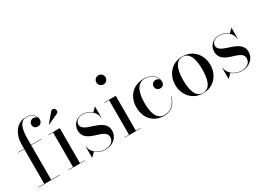

<svg xmlns="http://www.w3.org/2000/svg" viewBox="-26 -1460 2949 2170"><g transform="rotate(-30 1449.0 -375.0)"><path d="M28 -4.5V0H309.5V-4.5H199V-455.5H329.5V-460H199V-540C199 -667 226 -755.5 306 -755.5C367 -755.5 409 -724 420.5 -684.5C410.5 -700 390 -709 371.5 -709C346.5 -709 316 -688.5 316 -653.5C316 -613.5 346.5 -599 371.5 -599C402 -599 429 -620 429 -661C429 -708 387 -760 306 -760C176 -760 109 -642.5 109 -511.5V-460H28V-455.5H109V-4.5Z M628.5 -618.5C645.5 -626.5 651.5 -651 642 -667.5C632.5 -684 605 -695.5 586 -673L489.5 -559L492.5 -555.5ZM424 -4.5V0H635.5V-4.5H575V-460H424V-455.5H485V-4.5Z M729 10 775 -36.5C808 -8 854 10 904 10C1000.5 10 1074 -52.5 1074 -141.5C1074 -318 777 -271 777 -389.5C777 -437.5 821 -464.5 877.5 -464.5C970 -464.5 1036.5 -394 1037.5 -330H1042V-470H1037.5L994 -426C965 -451.5 924.5 -469 876.5 -469C781.5 -469 737 -399.5 737 -335.5C737 -151 1019 -216 1019 -89C1019 -20 957.5 4.5 898 4.5C813 4.5 732.5 -57 729.5 -131H724.5V10Z M1191 -700C1191 -667 1218 -640 1251 -640C1284 -640 1311 -667 1311 -700C1311 -733 1284 -760 1251 -760C1218 -760 1191 -733 1191 -700ZM1154.5 -4.5V0H1366V-4.5H1305.5V-460H1154.5V-455.5H1215.5V-4.5Z M1849 -141H1844.5C1817.5 -58 1767 3 1676 3C1568.5 3 1546.5 -115.5 1546.5 -230C1546.5 -324 1566.5 -464.5 1685 -464.5C1749 -464.5 1816.5 -430 1831.5 -365.5C1822.5 -382 1805 -390.5 1785.5 -390.5C1755 -390.5 1728.5 -371.5 1728.5 -336.5C1728.5 -296.5 1760.5 -280.5 1785.5 -280.5C1816 -280.5 1839.5 -301.5 1839.5 -337.5C1839.5 -410.5 1777 -470 1675 -470C1524 -470 1442 -360 1442 -230C1442 -80 1538.5 10 1669.5 10C1770.5 10 1823 -55 1849 -141Z M1949 -230C1949 -100 2037 10 2178 10C2319 10 2407 -100 2407 -230C2407 -360 2319 -470 2178 -470C2037 -470 1949 -360 1949 -230ZM2054 -230C2054 -324 2069.5 -465.5 2178 -465.5C2287 -465.5 2302.5 -324 2302.5 -230C2302.5 -136 2287 5.5 2178 5.5C2069.5 5.5 2054 -136 2054 -230Z M2510 10 2556 -36.5C2589 -8 2635 10 2685 10C2781.5 10 2855 -52.5 2855 -141.5C2855 -318 2558 -271 2558 -389.5C2558 -437.5 2602 -464.5 2658.5 -464.5C2751 -464.5 2817.5 -394 2818.5 -330H2823V-470H2818.5L2775 -426C2746 -451.5 2705.5 -469 2657.5 -469C2562.5 -469 2518 -399.5 2518 -335.5C2518 -151 2800 -216 2800 -89C2800 -20 2738.5 4.5 2679 4.5C2594 4.5 2513.5 -57 2510.5 -131H2505.5V10Z"/></g></svg>

Font: Bodoni* 36pt
Style: Regular
Weight: 400
Version: Version 2.3